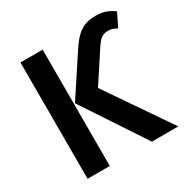

<svg xmlns="http://www.w3.org/2000/svg" viewBox="-161 -847 964 988"><g transform="rotate(-30 321.5 -353.0)"><path d="M219 -369 371 -600Q408 -658 444.5 -682Q481 -706 537 -706Q598 -706 643 -670L604 -591Q591 -599 580 -603Q569 -607 552 -607Q529 -607 513 -596.5Q497 -586 475 -552L361 -378L620 0H463ZM213 0H81V-691H213Z"/></g></svg>

Font: Fira Sans Medium
Style: Regular
Weight: 500
Designer: bBox Type GmbH & Carrois Corporate GbR & Edenspiekermann AG
Foundry: bBox Type GmbH & Carrois Corporate GbR & Edenspiekermann AG
Version: Version 4.301